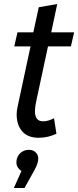

<svg xmlns="http://www.w3.org/2000/svg" viewBox="-20 -676 389 956"><path d="M51 -445 67 -515H146L173 -640L265 -656L235 -515H349L333 -445H219L160 -170Q157 -157 155.5 -144Q154 -131 154 -123Q154 -72 194 -72Q209 -72 221.5 -76Q234 -80 249 -87L261 -10Q242 -1 219.5 4.5Q197 10 173 10Q119 10 91 -21.5Q63 -53 63 -106Q63 -122 66.5 -139Q70 -156 73 -170L132 -445ZM169 127Q167 139 160.5 153Q154 167 141 190L102 260H49L87 175Q75 169 67 154.5Q59 140 63 119Q68 96 85 83Q102 70 124 70Q147 70 160.5 85.5Q174 101 169 127Z"/></svg>

Font: Radio Canada Condensed
Style: Italic
Weight: 400
Width: 3
Italic angle: -12°
Designer: Charles Daoud, Etienne Aubert Bonn, Alexandre Saumier Demers, Jacques Le Bailly
Foundry: Radio-Canada
Version: Version 2.104; ttfautohint (v1.8.4.7-5d5b);gftools[0.9.28.de